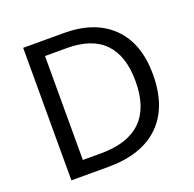

<svg xmlns="http://www.w3.org/2000/svg" viewBox="-126 -843 981 972"><g transform="rotate(-20 365.0 -357.0)"><path d="M668.9 -363.8Q668.9 -187 572.5 -93.5Q476.1 0 295.9 0H97.2V-713.9H316.9Q483.4 -713.9 576.2 -622.3Q668.9 -530.8 668.9 -363.8ZM574.2 -360.8Q574.2 -497.1 507.1 -567.1Q439.9 -637.2 304.2 -637.2H187V-77.1H284.2Q574.2 -77.1 574.2 -360.8Z"/></g></svg>

Font: Noto Sans Historic
Style: Regular
Weight: 400
Designer: Monotype Design Team
Foundry: Monotype Imaging Inc.
Version: Version 0.71 uh